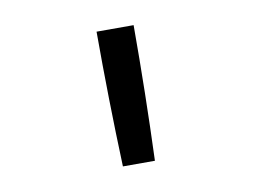

<svg xmlns="http://www.w3.org/2000/svg" viewBox="-47 -836 594 449"><g transform="rotate(-10 250.0 -611.5)"><path d="M212 -451H288Q291 -531 292.5 -611.5Q294 -692 294 -772H206Q206 -692 207.5 -611.5Q209 -531 212 -451Z"/></g></svg>

Font: Iosevka SS09
Style: Regular
Weight: 400
Monospace: yes
Designer: Belleve Invis
Foundry: Belleve Invis
Version: Version 5.2.1; ttfautohint (v1.8.3)